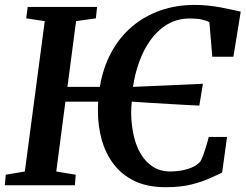

<svg xmlns="http://www.w3.org/2000/svg" viewBox="-22 -772 1023 800"><path d="M668 8Q591.5 8 537.8 -18.2Q484 -44.5 450.5 -89.5Q417 -134.5 401.5 -191.2Q386 -248 386 -309Q386 -319 386.2 -329Q386.5 -339 387 -348.5H250.5L212.5 -57.5L293.5 -44L290 0H-2L2 -44L81.5 -57.5L164.5 -684L87 -695.5L93.5 -743H382.5L377.5 -695.5L295 -684L259 -410H394Q407.5 -491 442 -554.2Q476.5 -617.5 528.5 -661.5Q580.5 -705.5 646.5 -728.5Q712.5 -751.5 788.5 -751.5Q817 -751.5 843.5 -748.8Q870 -746 894.2 -741.8Q918.5 -737.5 940.5 -732.5Q962.5 -727.5 981 -723.5L950.5 -535.5H862.5L850.5 -679.5Q837.5 -686.5 818.2 -690.8Q799 -695 769.5 -695Q717.5 -695 676.8 -671.2Q636 -647.5 606.5 -607Q577 -566.5 558.5 -515.5Q540 -464.5 532 -410L823.5 -423L808.5 -332Q786.5 -333 753.5 -334.8Q720.5 -336.5 681.8 -338.8Q643 -341 603 -343.5Q563 -346 527 -348.5Q525.5 -336 525 -323.2Q524.5 -310.5 524.5 -298Q525.5 -251 535 -207.8Q544.5 -164.5 564.5 -130.8Q584.5 -97 615.2 -77.2Q646 -57.5 689 -57.5Q706 -57.5 728.8 -60.8Q751.5 -64 774 -72.8Q796.5 -81.5 812.5 -98.5Q818 -108.5 822.8 -120.5Q827.5 -132.5 831.8 -145.8Q836 -159 840.2 -173.2Q844.5 -187.5 848 -201.5H924L903.5 -52.5Q883 -43.5 852.2 -29.2Q821.5 -15 776.2 -3.5Q731 8 668 8Z"/></svg>

Font: Merriweather SemiBold
Style: Italic
Weight: 600
Italic angle: -7.8°
Version: Version 2.101